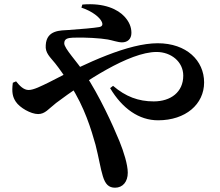

<svg xmlns="http://www.w3.org/2000/svg" viewBox="-20 -819 1040 907"><path d="M523.5 67.7C560.2 67.7 583.6 39.3 583.6 -3.1C583.6 -41.6 564.2 -102.9 544.3 -151.8C512.5 -229.4 450.1 -366.1 380.5 -471.4C345 -527.2 283.5 -589.3 283.5 -614.3C283.5 -636.2 300.1 -639.8 324.8 -641.1C381.8 -643.3 455.7 -638.4 488.9 -632.5C509.2 -629.1 536.8 -618.9 556.4 -618.9C582.1 -618.9 600.8 -634.2 600.8 -663.7C600.8 -691 590.7 -715.8 568 -740.7C537.2 -774.3 473.3 -806.6 369 -797.5L364.6 -783C417.2 -765.5 451.9 -736.5 461.2 -715.1C467 -701.3 462.3 -693.6 448.3 -691.1C425.1 -687 364 -681.5 304.6 -677.4C267.8 -674.7 199.9 -678.8 196.1 -605.8C192.6 -568.3 217.4 -548.9 240.7 -519.7C260.9 -494.3 284.5 -460.6 312.2 -416.6C380.1 -312.4 411.6 -204.5 431.3 -134.9C446.8 -74.4 454.9 -21.1 465.7 12.9C477.1 51.2 493.8 67.7 523.5 67.7ZM726.8 -250.7C856.8 -250.7 944.2 -326.5 944.2 -429.6C944.2 -532.9 861.1 -614.7 724.9 -614.7C587.5 -614.7 392.3 -524.1 210.9 -429.9C175.2 -412.7 139.4 -393.9 115.3 -393.9C92 -393.9 73.2 -413.1 56 -434.7L40.6 -428.1C34.6 -382.7 40 -360.6 54.6 -338.6C73.2 -310.2 125.7 -280.2 160.1 -280.2C193 -280.2 209.1 -304.5 245.1 -332.6C378.3 -432.2 589.6 -573.5 719.7 -573.5C787.6 -573.5 845.7 -527.9 845.7 -461.6C845.7 -384.2 786.9 -340 706.2 -340C633.9 -340 573.8 -362.4 514.1 -413.5L500.2 -402.6C558.2 -305.8 636.6 -250.7 726.8 -250.7Z"/></svg>

Font: Source Han Serif CN VF
Style: Regular
Weight: 250
Designer: Ryoko NISHIZUKA 西塚涼子 (kana & ideographs); Frank Grießhammer (Latin, Greek & Cyrillic); Wenlong ZHANG 张文龙 (bopomofo); San
Foundry: Adobe
Version: Version 2.002;hotconv 1.1.0;makeotfexe 2.6.0